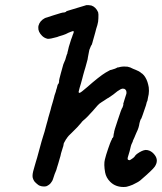

<svg xmlns="http://www.w3.org/2000/svg" viewBox="-20 -732 646 767"><path d="M345 -710Q363 -704 372 -683Q374 -677 373 -659Q373 -646 369 -632Q364 -617 361 -604Q358 -594 356 -586Q354 -578 352 -572Q350 -565 349 -561Q347 -552 344 -550Q343 -549 337 -533Q336 -529 335 -523Q332 -506 331 -502Q331 -497 327 -484Q325 -477 324 -473Q323 -468 321 -462Q319 -456 317 -449Q315 -442 312.5 -433Q310 -424 308.5 -417.5Q307 -411 303 -397.5Q299 -384 298 -381Q297 -378 296 -373Q293 -364 295 -362Q296 -361 298 -361Q303 -362 326 -382Q377 -427 402 -442Q417 -451 420 -452Q422 -452 426.5 -453.5Q431 -455 434 -456Q436 -456 439 -457.5Q442 -459 444.5 -460Q447 -461 447 -461V-462Q447 -462 454 -463Q467 -467 482 -466Q490 -466 490 -465.5Q490 -465 495 -464Q500 -463 500.5 -462.5Q501 -462 503.5 -461Q506 -460 512 -457Q518 -454 522 -453Q529 -450 535 -447Q537 -445 538 -445Q539 -445 541 -443Q548 -437 548 -438L555 -431Q567 -416 572 -394Q575 -385 575 -369Q575 -356 571 -341Q570 -336 569.5 -332.5Q569 -329 567.5 -326.5Q566 -324 565.5 -320.5Q565 -317 563 -311Q561 -305 550 -273Q548 -267 546.5 -263.5Q545 -260 544.5 -258.5Q544 -257 543.5 -257Q543 -257 541.5 -254Q540 -251 539 -246.5Q538 -242 537 -239Q535 -222 525 -202Q522 -196 520.5 -191.5Q519 -187 517 -183Q514 -176 511 -170Q511 -167 508 -161.5Q505 -156 503 -149Q497 -123 494 -115Q489 -101 490 -96Q492 -92 498 -92Q501 -93 512 -101Q518 -106 519 -108.5Q520 -111 527 -117Q548 -132 562 -133Q570 -133 577 -130Q589 -125 598 -113Q615 -91 598 -66Q589 -53 540 -11Q532 -5 527.5 -3Q523 -1 510 6Q498 11 486 14Q481 15 473 15Q458 15 444.5 10Q431 5 420 -6Q404 -22 400 -43Q394 -76 399 -95Q403 -112 412 -138Q416 -149 419.5 -159Q423 -169 424 -170Q426 -172 428 -179Q429 -181 430 -181Q434 -185 434 -195Q435 -197 435 -200Q437 -206 436 -206Q435 -206 450.5 -252.5Q466 -299 467 -299Q468 -299 470 -304.5Q472 -310 473 -314Q473 -316 472 -316Q472 -317 478 -336Q484 -355 485 -358Q487 -372 477 -377Q474 -378 470.5 -378Q467 -378 461 -375Q451 -370 432 -354Q414 -341 413 -341Q412 -341 409 -339Q406 -337 404.5 -336Q403 -335 397 -331Q391 -327 386 -324Q376 -318 370 -311Q353 -291 349 -287Q326 -261 313 -251Q307 -246 304 -241Q301 -237 288 -223Q280 -215 266 -201Q252 -188 249 -183Q247 -179 244 -176Q241 -171 235 -160Q234 -157 233.5 -152Q233 -147 232 -146Q231 -143 224 -120Q222 -109 218 -97Q216 -89 213 -79.5Q210 -70 208 -63.5Q206 -57 205 -53Q204 -49 202 -45.5Q200 -42 198.5 -37Q197 -32 195.5 -28Q194 -24 192 -17.5Q190 -11 187.5 -7.5Q185 -4 185 -4Q185 -4 183 -1Q180 3 175 6.5Q170 10 165 12Q161 13 155 13Q147 13 139 10Q135 9 127.5 2.5Q120 -4 117 -8Q113 -14 111 -21Q110 -24 110 -30.5Q110 -37 112.5 -47.5Q115 -58 118.5 -69Q122 -80 124 -88Q126 -96 128 -101Q131 -113 146 -167Q151 -185 153 -190Q154 -195 158 -206Q161 -218 162.5 -223Q164 -228 166 -236Q168 -244 170 -250Q172 -256 173 -262Q180 -285 182 -293Q183 -298 185 -305Q187 -312 190.5 -323.5Q194 -335 195 -339.5Q196 -344 198 -351.5Q200 -359 203 -366Q204 -372 207 -380Q208 -386 210 -392L212 -396L214 -398Q217 -405 216 -410Q216 -413 223 -439Q229 -459 233 -475Q237 -486 238 -487Q240 -489 245 -508Q248 -517 248 -517Q249 -517 249.5 -520Q250 -523 249.5 -523Q249 -523 251 -528Q252 -533 255 -545L264 -574L267 -582Q269 -587 269 -587.5Q269 -588 270 -591Q271 -594 272 -596Q273 -598 273 -598.5Q273 -599 273.5 -600Q274 -601 274.5 -603.5Q275 -606 274 -607Q272 -609 263 -605Q258 -603 253 -601Q248 -599 243 -596Q234 -592 216 -587Q214 -586 208 -584Q180 -576 170 -577Q157 -580 148 -589Q132 -605 133 -622Q133 -627 134 -630Q139 -649 160 -660Q165 -662 194 -671Q231 -683 234 -682Q239 -682 244 -685L245 -687Q244 -687 259 -691.5Q274 -696 292 -701.5Q310 -707 317 -709Q323 -711 325 -711.5Q327 -712 334 -711.5Q341 -711 345 -710Z"/></svg>

Font: TT2020 Style E
Style: Italic
Weight: 400
Italic angle: -15°
Version: Version 0.2.000